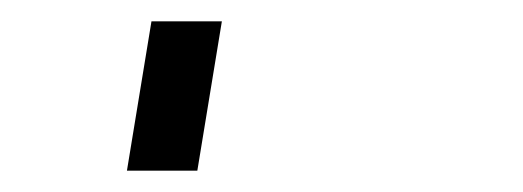

<svg xmlns="http://www.w3.org/2000/svg" viewBox="-20 60 490 180"><path d="M99 220 122 80H188L165 220Z"/></svg>

Font: Iosevka Etoile Light
Style: Italic
Weight: 300
Italic angle: -9°
Designer: Belleve Invis
Foundry: Belleve Invis
Version: Version 22.1.2; ttfautohint (v1.8.4)